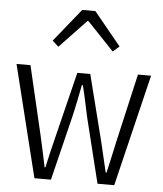

<svg xmlns="http://www.w3.org/2000/svg" viewBox="-58 -911 816 961"><g transform="rotate(5 350.0 -430.0)"><path d="M182 -694 213 -666 347 -807H352L486 -666L518 -694L382 -860H316ZM12 -562 151 0H234L313 -322C327 -381 337 -434 347 -485H352C366 -430 376 -377 388 -324L468 0H552L688 -562H622L542 -212C531 -160 520 -111 508 -59H504L468 -212L384 -544H319L237 -212C224 -160 212 -111 201 -59H197C187 -111 175 -160 164 -212L82 -562Z"/></g></svg>

Font: Kawkab Mono Light
Style: Regular
Weight: 300
Monospace: yes
Designer: Abdullah Arif
Foundry: Abdullah Arif
Version: Version 1.000;PS 000.500;hotconv 1.0.88;makeotf.lib2.5.64775